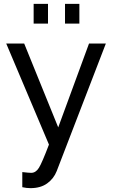

<svg xmlns="http://www.w3.org/2000/svg" viewBox="-20 -747 585 992"><path d="M153.8 -625V-727.1H228V-625ZM315.9 -625V-727.1H390.1V-625ZM95.2 142.1Q129.4 146 141.1 146Q165 146 181.2 119.9Q197.3 93.8 232.9 0L12.2 -522H105L280.8 -88.9L439.9 -522H526.9L272.9 137.2Q257.8 175.8 223.9 200.4Q189.9 225.1 137.2 225.1Q117.7 225.1 95.2 220.2Z"/></svg>

Font: Rawline Medium
Style: Regular
Weight: 500
Designer: Matt McInerney, Pablo Impallari, Rodrigo Fuenzalida
Foundry: Matt McInerney, Pablo Impallari, Rodrigo Fuenzalida
Version: Version 4.020;PS 004.020;hotconv 1.0.88;makeotf.lib2.5.64775